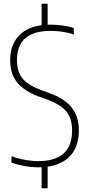

<svg xmlns="http://www.w3.org/2000/svg" viewBox="-20 -880 473 1020"><path d="M182 9Q150.5 9 113.5 2.8Q76.5 -3.5 41 -16V-50Q67 -41 91.5 -35.2Q116 -29.5 139.2 -26.8Q162.5 -24 185 -24Q243 -24 282.8 -42Q322.5 -60 342.8 -96Q363 -132 363 -186Q363 -255 329.2 -292Q295.5 -329 218 -356L192 -365Q115 -392 74.5 -438.2Q34 -484.5 34 -560Q34 -648.5 89 -698.8Q144 -749 249 -749Q278.5 -749 312.5 -744.5Q346.5 -740 372 -731V-697Q340 -707.5 309.2 -711.8Q278.5 -716 247 -716Q187.5 -716 148.2 -698.2Q109 -680.5 89.5 -646Q70 -611.5 70 -562Q70 -496 102.5 -459.8Q135 -423.5 210 -397L236 -388Q289.5 -369.5 325.8 -342.5Q362 -315.5 380.5 -277.5Q399 -239.5 399 -188Q399 -124.5 373.8 -80.5Q348.5 -36.5 300 -13.8Q251.5 9 182 9ZM201 120V0L233 -10V120ZM201 -740V-860H233V-740Z"/></svg>

Font: Encode Sans Condensed Thin
Style: Regular
Weight: 100
Width: 3
Designer: Multiple Designers
Foundry: Impallari Type
Version: Version 3.002